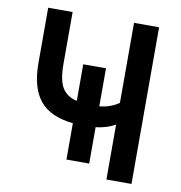

<svg xmlns="http://www.w3.org/2000/svg" viewBox="-82 -807 833 884"><g transform="rotate(10 335.0 -365.0)"><path d="M382.8 -325.2Q434.6 -330.1 473.6 -357.4V-731.4H590.8V1H473.6V-255.9Q437.5 -234.4 382.8 -227.5V-57.6H276.4V-227.5Q169.9 -238.3 121.1 -297.9Q72.3 -357.4 72.3 -473.6V-731.4H186.5V-487.3Q186.5 -414.1 207.5 -378.4Q228.5 -342.8 276.4 -332V-502.9H382.8Z"/></g></svg>

Font: Gen Shin Gothic Medium
Style: Regular
Weight: 500
Designer: [Source Han Sans]
Ryoko NISHIZUKA  (kana & ideographs); Paul D. Hunt (Latin, Greek & Cyrillic); Wenlong ZHANG  (bopomofo
Version: Version 1.002.20150607